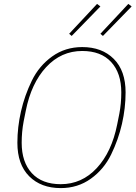

<svg xmlns="http://www.w3.org/2000/svg" viewBox="-20 -951 698 983"><path d="M494 -918 347 -767 334 -778 477 -931ZM654 -918 507 -767 494 -778 637 -931ZM291 12Q190 12 129.5 -48.5Q69 -109 69 -220Q69 -300 87.5 -381Q106 -462 143 -538Q180 -614 247 -662Q314 -710 401 -710Q502 -710 562.5 -649.5Q623 -589 623 -478Q623 -398 604.5 -317Q586 -236 549 -160Q512 -84 445 -36Q378 12 291 12ZM291 -8Q399 -8 475.5 -90.5Q552 -173 580 -314L591 -369Q601 -421 601 -478Q601 -577 549 -633.5Q497 -690 401 -690Q293 -690 216.5 -607.5Q140 -525 112 -384L101 -329Q91 -276 91 -220Q91 -121 143 -64.5Q195 -8 291 -8Z"/></svg>

Font: IBM Plex Sans Thin
Style: Italic
Weight: 100
Italic angle: -11.31°
Designer: Mike Abbink, Paul van der Laan, Pieter van Rosmalen
Foundry: Bold Monday
Version: Version 3.0